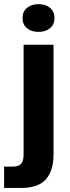

<svg xmlns="http://www.w3.org/2000/svg" viewBox="-53 -756 346 943"><path d="M-32.9 62.3H8.1Q27.6 62.3 39.8 56.4Q52 50.4 57.4 37.3Q62.9 24.1 62.9 2.1V-536.3H209.9V2.1Q209.9 82.9 172.2 124.9Q134.6 167 52 167H-32.9ZM57.7 -667.4Q57.7 -699.3 79.6 -717.4Q101.4 -735.6 136.1 -735.6Q170.9 -735.6 192.7 -717.4Q214.6 -699.3 214.6 -667.4Q214.6 -635.6 192.7 -617.4Q170.9 -599.3 136.1 -599.3Q101.4 -599.3 79.6 -617.4Q57.7 -635.6 57.7 -667.4Z"/></svg>

Font: Mona Sans VF XLt
Style: Regular
Weight: 200
Designer: Deni Anggara
Foundry: GitHub
Version: Version 2.000;Glyphs 3.2.3 (3260)